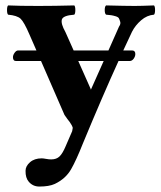

<svg xmlns="http://www.w3.org/2000/svg" viewBox="-20 -456 592 708"><path d="M242.2 168Q222.2 203.1 182.1 222.2Q161.1 231.9 125 231.9Q101.1 231.9 85.9 213.9Q73.7 199.7 74.2 173.8Q74.2 156.7 90.6 142.3Q106.9 127.9 133.8 127.9Q139.6 127.9 149.9 129.9Q160.2 131.8 168.9 131.8Q188.5 131.8 200 120.4Q211.4 108.9 222.2 83L246.1 27.8Q247.1 20 248 17.1Q249 14.2 244.6 6.1Q240.2 -2 237.5 -5.4Q234.9 -8.8 228 -17.8Q221.2 -26.9 217.8 -32.2L131.3 -231H39.1Q27.8 -231 27.8 -245.1Q27.8 -252.9 33.9 -261.5Q40 -270 46.9 -270H114.3L88.9 -328.1Q68.8 -375 55.9 -387Q43 -398.9 9.8 -401.9Q5.9 -405.8 5.9 -418.9Q5.9 -432.1 9.8 -436Q49.8 -434.1 121.1 -434.1Q180.2 -434.1 253.9 -436Q257.8 -432.1 257.8 -418.9Q257.8 -405.8 253.9 -401.9Q211.9 -398.9 208 -383.5Q204.1 -368.2 221.2 -337.9L251.5 -270H379.9L418.9 -357.9Q425.8 -367.7 423.3 -375.7Q420.9 -383.8 418.5 -388.4Q416 -393.1 406.5 -396Q397 -398.9 389.9 -399.9Q382.8 -400.9 371.1 -401.9Q366.2 -405.8 366.2 -418.9Q366.2 -432.1 371.1 -436Q445.3 -434.1 477.1 -434.1Q498 -434.1 547.9 -436Q551.8 -432.1 551.8 -418.9Q551.8 -405.8 547.9 -401.9Q522 -399.9 500.5 -381.3Q479 -362.8 466.8 -338.9Q448.2 -299.8 434.6 -270H466.8Q479 -270 479 -256.8Q479 -248 472.9 -239.5Q466.8 -231 458 -231H417Q358.4 -102.5 285.2 74.2Q261.2 134.8 242.2 168ZM362.3 -231H268.6L314 -128.9Q315.4 -126.5 315.4 -125Q315.4 -126 315.9 -127Z"/></svg>

Font: Linux Libertine
Style: Bold
Weight: 700
Designer: Philipp H. Poll
Foundry: Philipp H. Poll
Version: Version 5.0.3